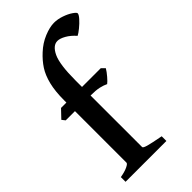

<svg xmlns="http://www.w3.org/2000/svg" viewBox="-234 -824 891 891"><g transform="rotate(-45 211.5 -378.5)"><path d="M265.6 -686Q235.4 -686 215.3 -643.6Q195.3 -601.1 195.3 -496.1V-454.1H318.4L335 -437.5Q326.2 -422.4 311 -404.8Q295.9 -387.2 287.1 -380.9Q272.5 -388.2 251.5 -393.1Q230.5 -397.9 195.3 -397.9V-59.6Q195.3 -53.7 216.6 -47.6Q237.8 -41.5 294.9 -30.8V0H26.9V-30.8Q57.6 -36.1 75.2 -44.7Q92.8 -53.2 92.8 -59.6V-397.9H32.2L19.5 -414.1L57.6 -454.1H92.8V-469.2Q92.8 -528.3 103.3 -570.6Q113.8 -612.8 132.8 -642.1Q151.9 -671.4 180.2 -697.3Q210.9 -726.1 248.3 -741.5Q285.6 -756.8 314 -756.8Q337.9 -756.8 363.3 -748Q388.7 -739.3 405.8 -727.5Q422.9 -715.8 422.9 -710Q422.9 -701.7 408.9 -686Q395 -670.4 377 -655.8Q358.9 -641.1 348.6 -636.2Q327.1 -660.6 304.4 -673.3Q281.7 -686 265.6 -686Z"/></g></svg>

Font: David Libre Medium
Style: Regular
Weight: 500
Version: Version 1.000